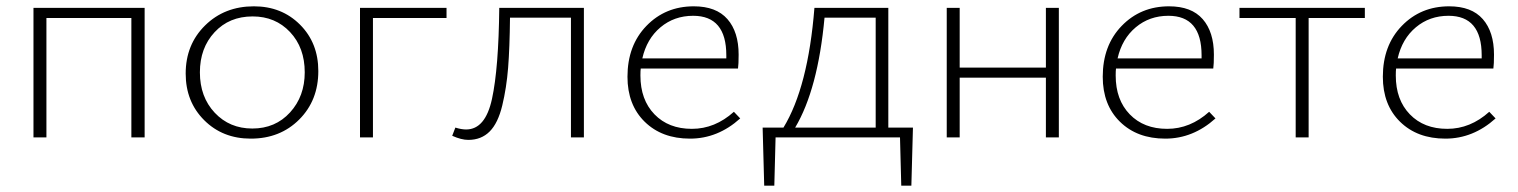

<svg xmlns="http://www.w3.org/2000/svg" viewBox="-20 -435 4808 608"><path d="M438 -410V0H396V-378H127V0H86V-410Z M774 4Q685 4 626.5 -54.5Q568 -113 568 -202Q568 -294 629.5 -354.5Q691 -415 784 -415Q872 -415 930 -357Q988 -299 988 -210Q988 -117 927.5 -56.5Q867 4 774 4ZM779 -28Q852 -28 898.5 -79Q945 -130 945 -206Q945 -284 898.5 -333.5Q852 -383 780 -383Q706 -383 659.5 -333Q613 -283 613 -206Q613 -128 660 -78Q707 -28 779 -28Z M1394 -410V-378H1161V0H1120V-410Z M1829 -410V0H1788V-379H1595Q1594 -283 1589 -220Q1584 -157 1570.5 -101Q1557 -45 1530.5 -18.5Q1504 8 1463 8Q1441 8 1412 -5L1422 -31Q1441 -25 1456 -25Q1517 -25 1538 -122Q1559 -219 1561 -410Z M2304 -81 2324 -60Q2253 4 2165 4Q2076 4 2021.5 -49.5Q1967 -103 1967 -192Q1967 -291 2027 -353Q2087 -415 2177 -415Q2248 -415 2283.5 -374.5Q2319 -334 2319 -262Q2319 -231 2317 -218H2009Q2008 -211 2008 -196Q2008 -119 2052.5 -73Q2097 -27 2171 -27Q2244 -27 2304 -81ZM2175 -385Q2115 -385 2071.5 -348.5Q2028 -312 2014 -250H2280V-260Q2280 -385 2175 -385Z M2871 -31 2866 153H2834L2830 0H2436L2432 153H2400L2395 -31H2461Q2539 -159 2559 -410H2793V-31ZM2498 -31H2753V-379H2591Q2570 -152 2498 -31Z M3292 -410H3333V0H3292V-189H3019V0H2978V-410H3019V-221H3292Z M3809 -81 3829 -60Q3758 4 3670 4Q3581 4 3526.5 -49.5Q3472 -103 3472 -192Q3472 -291 3532 -353Q3592 -415 3682 -415Q3753 -415 3788.5 -374.5Q3824 -334 3824 -262Q3824 -231 3822 -218H3514Q3513 -211 3513 -196Q3513 -119 3557.5 -73Q3602 -27 3676 -27Q3749 -27 3809 -81ZM3680 -385Q3620 -385 3576.5 -348.5Q3533 -312 3519 -250H3785V-260Q3785 -385 3680 -385Z M4302 -410V-378H4124V0H4083V-378H3905V-410Z M4696 -81 4716 -60Q4645 4 4557 4Q4468 4 4413.5 -49.5Q4359 -103 4359 -192Q4359 -291 4419 -353Q4479 -415 4569 -415Q4640 -415 4675.5 -374.5Q4711 -334 4711 -262Q4711 -231 4709 -218H4401Q4400 -211 4400 -196Q4400 -119 4444.5 -73Q4489 -27 4563 -27Q4636 -27 4696 -81ZM4567 -385Q4507 -385 4463.5 -348.5Q4420 -312 4406 -250H4672V-260Q4672 -385 4567 -385Z"/></svg>

Font: EauTestText Light
Style: Regular
Weight: 300
Designer: Christian Thalmann (Catharsis Fonts)
Version: Version 0.001;PS 000.001;hotconv 1.0.88;makeotf.lib2.5.64775